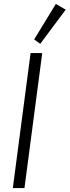

<svg xmlns="http://www.w3.org/2000/svg" viewBox="-20 -953 353 973"><path d="M135 -684H194L104 0H45ZM153 -753 263 -933 313 -904 184 -731Z"/></svg>

Font: Bellota
Style: Italic
Weight: 400
Italic angle: -7.5°
Designer: Kemie Guaida
Foundry: Kemie Guaida
Version: Version 4.001